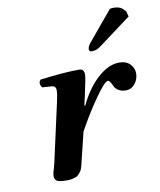

<svg xmlns="http://www.w3.org/2000/svg" viewBox="-78 -727 668 800"><g transform="rotate(-10 256.0 -327.5)"><path d="M266.1 -285.2 270 -284.2Q303.2 -354 349.1 -395Q395 -436 439.9 -436Q469.7 -436 485.8 -418.9Q502 -401.9 502 -379.9Q502 -355 486.6 -335.9Q471.2 -316.9 448.2 -316.9Q420.9 -316.9 404.8 -335Q402.3 -337.9 398.2 -346.9Q394 -356 389.6 -362.5Q385.3 -369.1 380.9 -369.1Q366.7 -369.1 325 -309.6Q283.2 -250 244.1 -179.2L217.8 -71.8Q216.8 -68.4 214.4 -57.4Q211.9 -46.4 210.9 -42.5Q210 -38.6 206.8 -29.3Q203.6 -20 200.4 -16.1Q197.3 -12.2 191.7 -5.9Q186 0.5 179.4 2.9Q172.9 5.4 163.3 7.6Q153.8 9.8 142.1 9.8Q108.9 9.8 98.9 3.4Q88.9 -2.9 88.9 -17.1Q88.9 -23.9 91.1 -32.5Q93.3 -41 96.7 -52.7Q100.1 -64.5 101.6 -71.8L155.8 -315.9Q163.6 -348.1 163.8 -367.2Q164.1 -386.2 146 -387.2L106 -390.1Q92.8 -409.2 105 -422.9Q207 -436 270 -436Q291.5 -436 291.5 -411.1Q291.5 -397 274.4 -320.3ZM440.9 -663.1Q446.8 -665 456.1 -665Q469.2 -665 478 -662.1Q486.8 -659.2 491 -656Q495.1 -652.8 499.5 -647.9Q503.9 -643.1 505.9 -642.1L512.2 -618.2L375 -516.1Q356.9 -502 336.9 -502Q324.7 -502 325 -512.9Q325.2 -523.9 335.9 -537.1Z"/></g></svg>

Font: Linux Libertine O
Style: Semibold Italic
Weight: 600
Italic angle: -11.5°
Designer: Philipp H. Poll
Foundry: Philipp H. Poll
Version: Version 5.1.2